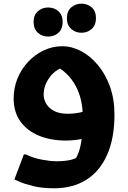

<svg xmlns="http://www.w3.org/2000/svg" viewBox="-20 -765 698 1046"><path d="M274.4 260.7Q209.2 260.7 160.8 248.7Q112.3 236.7 85.3 224.7Q58.4 212.7 58.4 212.7L110 76.3H120.8Q163 96.6 209.3 105Q255.6 113.5 287.6 113.5Q332.4 113.5 364.4 106.2Q396.4 99 424.6 78.2L378.1 120.3Q394.9 99.6 406.9 69Q418.9 38.4 425 -9Q431.1 -56.4 431.1 -128.5Q431.1 -174 421.8 -216.4Q412.6 -258.8 392.8 -296Q373 -333.2 342.7 -362.8Q312.5 -392.5 270.2 -411.1L353.4 -409.8Q287 -392.1 252.4 -346.5Q217.8 -300.8 217.8 -249.1Q217.8 -224 231.9 -199.9Q245.9 -175.7 274.9 -160.5Q303.8 -145.2 349.4 -145.2Q369.8 -145.2 393.2 -148.2Q416.6 -151.1 439.1 -158.2L443 -12.3Q416.8 -5.2 390 -2.2Q363.3 0.7 339.2 0.7Q256.7 0.7 192.2 -25.8Q127.7 -52.2 91 -103.6Q54.4 -155 54.4 -228.9Q54.4 -286.8 75.6 -338.3Q96.8 -389.7 133.7 -428.8Q170.7 -467.8 218.3 -490.5Q265.9 -513.1 319.1 -513.1Q371.2 -513.1 421.6 -486.6Q471.9 -460 513.1 -411Q554.3 -361.9 579 -293.6Q603.6 -225.2 603.6 -141.3Q603.6 -11.3 563.5 78.7Q523.4 168.7 450 214.7Q376.5 260.7 274.4 260.7ZM423.6 -586.6Q390.8 -586.6 367.6 -607.6Q344.4 -628.5 344.4 -665.8Q344.4 -703.8 367.6 -724.4Q390.8 -745 423.6 -745Q457.1 -745 480 -724.4Q502.8 -703.8 502.8 -665.8Q502.8 -628.5 480 -607.6Q457.1 -586.6 423.6 -586.6ZM242.2 -565.8Q209.4 -565.8 186.2 -586.8Q163 -607.7 163 -645Q163 -683 186.2 -703.6Q209.4 -724.2 242.2 -724.2Q275.7 -724.2 298.6 -703.6Q321.4 -683 321.4 -645Q321.4 -607.7 298.6 -586.8Q275.7 -565.8 242.2 -565.8Z"/></svg>

Font: Kufam
Style: Italic
Weight: 400
Italic angle: -11°
Designer: Artur Schmal
Foundry: Original Type
Version: Version 1.301; ttfautohint (v1.8.3)